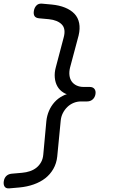

<svg xmlns="http://www.w3.org/2000/svg" viewBox="-33 -880 653 1060"><path d="M17 160Q-1 161 -8 149.5Q-15 138 -12 120Q-9 102 2 91.5Q13 81 31 79L88 74Q112 72 132.5 65Q153 58 168.5 45.5Q184 33 194 15Q204 -3 206 -27L223 -212Q226 -241 237.5 -268Q249 -295 268.5 -316.5Q288 -338 314 -351Q325 -357 336 -360Q326 -363 317 -369Q296 -382 284 -403Q272 -424 269.5 -451.5Q267 -479 275 -508L318 -671Q332 -720 308.5 -744.5Q285 -769 237 -774L182 -779Q164 -781 157.5 -791.5Q151 -802 154 -820Q157 -838 168 -849.5Q179 -861 197 -860L252 -855Q294 -851 326 -838Q358 -825 378 -804Q398 -783 404 -752.5Q410 -722 401 -684L354 -508Q348 -484 350.5 -464Q353 -444 363 -430Q373 -416 390 -408Q407 -400 429 -400H462Q480 -400 488.5 -389Q497 -378 494 -360Q491 -342 478.5 -331Q466 -320 448 -320H415Q393 -320 373.5 -312Q354 -304 339 -289.5Q324 -275 314 -255.5Q304 -236 302 -212L283 -16Q279 22 261.5 52.5Q244 83 217 104Q190 125 153.5 138Q117 151 74 155Z"/></svg>

Font: Maple Mono NL Light
Style: Italic
Weight: 300
Italic angle: -10°
Monospace: yes
Designer: subframe7536
Version: Version 7.000